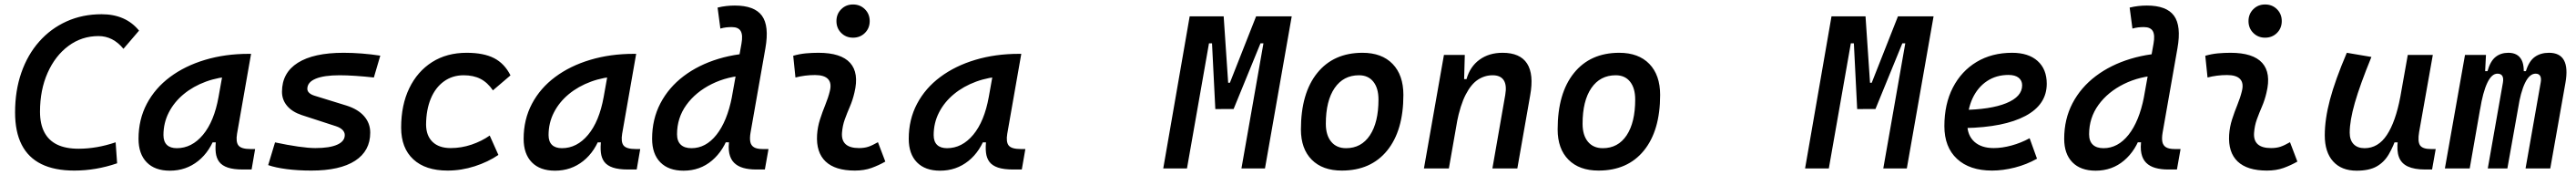

<svg xmlns="http://www.w3.org/2000/svg" viewBox="-20 -768 11759 798"><path d="M319.3 9.8Q229 9.8 168.9 -19.8Q108.9 -49.3 78.9 -108.2Q48.8 -167 48.8 -255.4Q48.8 -354.5 77.4 -436.5Q106 -518.6 158.7 -578.1Q211.4 -637.7 283.9 -670.4Q356.4 -703.1 443.8 -703.1Q553.7 -703.1 614.7 -628.4L543.5 -545.4Q495.6 -603.5 429.7 -603.5Q353 -603.5 292.5 -558.6Q231.9 -513.7 197.3 -435.8Q162.6 -357.9 162.6 -258.8Q162.6 -202.6 182.4 -165Q202.1 -127.4 241 -108.6Q279.8 -89.8 338.4 -89.8Q421.4 -89.8 507.8 -119.1L514.6 -23.4Q418 9.8 319.3 9.8Z M755.4 10.3Q687 10.3 649.7 -27.8Q612.3 -65.9 612.3 -135.3Q612.3 -223.1 650.1 -294.7Q688 -366.2 756.3 -417Q824.7 -467.8 916.3 -495.1Q1007.8 -522.5 1115.2 -522.5H1126L1062 -158.2Q1055.7 -120.6 1068.6 -104.5Q1081.5 -88.4 1123.5 -88.4H1144.5L1128.4 4.9H1088.4Q1045.9 4.9 1019.8 -3.9Q993.7 -12.7 980.7 -29.8Q967.8 -46.9 964.8 -72.3Q961.9 -97.7 966.3 -131.3L995.6 -118.7H939L966.3 -158.2Q939.9 -78.1 884.5 -33.9Q829.1 10.3 755.4 10.3ZM787.1 -92.3Q855.5 -92.3 906.5 -153.3Q957.5 -214.4 977.5 -325.7L1002.9 -467.3L1044.4 -419.9Q978 -417 919.9 -395.8Q861.8 -374.5 818.4 -338.6Q774.9 -302.7 750.5 -255.1Q726.1 -207.5 726.1 -151.9Q726.1 -122.6 741.7 -107.4Q757.3 -92.3 787.1 -92.3Z M1401.4 9.8Q1339.8 9.8 1288.8 3.2Q1237.8 -3.4 1204.1 -15.1L1235.4 -118.7Q1293.5 -106.4 1341.1 -99.6Q1388.7 -92.8 1419.4 -92.8Q1484.4 -92.8 1519 -108.2Q1553.7 -123.5 1553.7 -152.3Q1553.7 -165 1543.5 -175.5Q1533.2 -186 1513.7 -192.4L1357.4 -243.2Q1313.5 -257.8 1290.3 -285.4Q1267.1 -313 1267.1 -349.6Q1267.1 -436 1339.4 -481.7Q1411.6 -527.3 1547.9 -527.3Q1588.9 -527.3 1632.1 -523.9Q1675.3 -520.5 1715.8 -514.2L1686.5 -414.6Q1642.6 -419.4 1602.1 -422.1Q1561.5 -424.8 1530.3 -424.8Q1458.5 -424.8 1420.7 -408.9Q1382.8 -393.1 1382.8 -362.8Q1382.8 -352.5 1391.4 -344.5Q1399.9 -336.4 1416 -331.5L1561.5 -286.6Q1614.3 -270 1642.1 -238Q1669.9 -206.1 1669.9 -163.1Q1669.9 -79.6 1600.8 -34.9Q1531.7 9.8 1401.4 9.8Z M2037.1 -92.8Q2085.9 -92.8 2132.6 -108.6Q2179.2 -124.5 2215.3 -149.9L2254.9 -61.5Q2207.5 -29.3 2146.7 -9.8Q2085.9 9.8 2022.9 9.8Q1921.9 9.8 1866.5 -41.5Q1811 -92.8 1811 -186Q1811 -289.1 1848.1 -365.7Q1885.3 -442.4 1952.4 -484.9Q2019.5 -527.3 2109.9 -527.3Q2187.5 -527.3 2235.1 -502.9Q2282.7 -478.5 2310.1 -424.3L2230 -356Q2205.1 -392.1 2173.1 -408.4Q2141.1 -424.8 2096.2 -424.8Q2044.9 -424.8 2006.1 -396.7Q1967.3 -368.7 1946.3 -318.1Q1925.3 -267.6 1924.8 -199.7Q1925.3 -148.9 1954.6 -120.8Q1983.9 -92.8 2037.1 -92.8Z M2513.2 10.3Q2444.8 10.3 2407.5 -27.8Q2370.1 -65.9 2370.1 -135.3Q2370.1 -223.1 2408 -294.7Q2445.8 -366.2 2514.2 -417Q2582.5 -467.8 2674.1 -495.1Q2765.6 -522.5 2873 -522.5H2883.8L2819.8 -158.2Q2813.5 -120.6 2826.4 -104.5Q2839.4 -88.4 2881.3 -88.4H2902.3L2886.2 4.9H2846.2Q2803.7 4.9 2777.6 -3.9Q2751.5 -12.7 2738.5 -29.8Q2725.6 -46.9 2722.7 -72.3Q2719.7 -97.7 2724.1 -131.3L2753.4 -118.7H2696.8L2724.1 -158.2Q2697.8 -78.1 2642.3 -33.9Q2586.9 10.3 2513.2 10.3ZM2544.9 -92.3Q2613.3 -92.3 2664.3 -153.3Q2715.3 -214.4 2735.4 -325.7L2760.7 -467.3L2802.2 -419.9Q2735.8 -417 2677.7 -395.8Q2619.6 -374.5 2576.2 -338.6Q2532.7 -302.7 2508.3 -255.1Q2483.9 -207.5 2483.9 -151.9Q2483.9 -122.6 2499.5 -107.4Q2515.1 -92.3 2544.9 -92.3Z M3100.1 10.3Q3031.7 10.3 2994.1 -27.8Q2956.5 -65.9 2956.5 -135.3Q2956.5 -224.6 2994.4 -296.9Q3032.2 -369.1 3100.3 -420.7Q3168.5 -472.2 3259.8 -499.8Q3351.1 -527.3 3458 -527.3H3466.8L3391.6 -424.8Q3301.8 -420.9 3228.8 -384.8Q3155.8 -348.6 3113 -289.6Q3070.3 -230.5 3070.3 -155.8Q3070.3 -124.5 3087.2 -108.4Q3104 -92.3 3136.2 -92.3Q3201.7 -92.3 3250.2 -153.3Q3298.8 -214.4 3320.8 -325.7L3315.9 -119.1H3259.3L3309.1 -161.1Q3284.7 -82.5 3230 -36.1Q3175.3 10.3 3100.1 10.3ZM3431.2 4.9Q3397.9 4.9 3372.3 -2.4Q3346.7 -9.8 3330.6 -25.9Q3314.5 -42 3308.8 -68.8Q3303.2 -95.7 3309.6 -135.3L3316.4 -302.2L3364.3 -568.4Q3371.6 -608.4 3360.8 -626.5Q3350.1 -644.5 3320.3 -644.5Q3307.1 -644.5 3294.4 -643.1Q3281.7 -641.6 3268.1 -637.7L3255.4 -733.4Q3275.4 -738.3 3294.9 -740.5Q3314.5 -742.7 3334 -742.7Q3423.8 -742.7 3457.8 -696.3Q3491.7 -649.9 3473.6 -547.9L3405.8 -163.1Q3401.4 -137.2 3404.8 -120.8Q3408.2 -104.5 3421.6 -96.4Q3435.1 -88.4 3460.9 -88.4H3487.8L3471.2 4.9Z M3873.5 -596.2Q3841.3 -596.2 3819.6 -617.9Q3797.9 -639.6 3797.9 -671.9Q3797.9 -704.1 3819.6 -725.8Q3841.3 -747.6 3873.5 -747.6Q3906.2 -747.6 3928 -725.8Q3949.7 -704.1 3949.7 -671.9Q3949.7 -639.6 3928 -617.9Q3906.2 -596.2 3873.5 -596.2ZM3987.3 -119.6 4021 -31.2Q3991.2 -14.2 3958 -2.2Q3924.8 9.8 3881.8 9.8Q3792 9.8 3748.3 -31.7Q3704.6 -73.2 3709.5 -153.3Q3711.9 -189.5 3722.9 -223.6Q3733.9 -257.8 3747.1 -290Q3760.3 -322.3 3767.6 -352.1Q3776.9 -388.7 3759.8 -407.2Q3742.7 -425.8 3700.2 -425.8Q3653.8 -425.8 3610.8 -414.6L3600.6 -513.7Q3629.4 -522 3658.2 -524.7Q3687 -527.3 3715.8 -527.3Q3818.8 -527.3 3860.4 -481.2Q3901.9 -435.1 3879.9 -345.2Q3872.1 -311.5 3859.4 -282.2Q3846.7 -252.9 3836.2 -224.1Q3825.7 -195.3 3823.2 -162.1Q3818.4 -92.8 3900.9 -92.8Q3925.3 -92.8 3943.6 -98.9Q3961.9 -105 3987.3 -119.6Z M4271 10.3Q4202.6 10.3 4165.3 -27.8Q4127.9 -65.9 4127.9 -135.3Q4127.9 -223.1 4165.8 -294.7Q4203.6 -366.2 4272 -417Q4340.3 -467.8 4431.9 -495.1Q4523.4 -522.5 4630.9 -522.5H4641.6L4577.6 -158.2Q4571.3 -120.6 4584.2 -104.5Q4597.2 -88.4 4639.2 -88.4H4660.2L4644 4.9H4604Q4561.5 4.9 4535.4 -3.9Q4509.3 -12.7 4496.3 -29.8Q4483.4 -46.9 4480.5 -72.3Q4477.5 -97.7 4481.9 -131.3L4511.2 -118.7H4454.6L4481.9 -158.2Q4455.6 -78.1 4400.1 -33.9Q4344.7 10.3 4271 10.3ZM4302.7 -92.3Q4371.1 -92.3 4422.1 -153.3Q4473.1 -214.4 4493.2 -325.7L4518.6 -467.3L4560.1 -419.9Q4493.7 -417 4435.5 -395.8Q4377.4 -374.5 4334 -338.6Q4290.5 -302.7 4266.1 -255.1Q4241.7 -207.5 4241.7 -151.9Q4241.7 -122.6 4257.3 -107.4Q4272.9 -92.3 4302.7 -92.3Z M5550.3 -271 5587.9 -390.6H5593.8L5713.4 -693.4H5784.7L5763.2 -570.3H5733.4L5610.8 -271ZM5289.6 0 5410.2 -693.4H5520L5397.9 0ZM5527.3 -270.5 5512.2 -570.3H5482.4L5503.9 -693.4H5565.4L5585.9 -390.6H5589.8L5576.7 -271ZM5646.5 0 5768.6 -693.4H5876L5753.9 0Z M6104.5 9.8Q6016.6 9.8 5967.3 -39.8Q5918 -89.4 5918 -177.7Q5918 -342.8 5992.4 -435.1Q6066.9 -527.3 6199.2 -527.3Q6287.1 -527.3 6336.4 -476.6Q6385.7 -425.8 6385.7 -335Q6385.7 -172.4 6311.5 -81.3Q6237.3 9.8 6104.5 9.8ZM6124 -92.3Q6193.8 -92.3 6232.9 -151.1Q6272 -210 6272 -314Q6272 -366.2 6248.5 -395.5Q6225.1 -424.8 6183.1 -424.8Q6111.8 -424.8 6071.8 -366.5Q6031.7 -308.1 6031.7 -203.6Q6031.7 -151.4 6056.2 -121.8Q6080.6 -92.3 6124 -92.3Z M6479.5 0 6570.8 -517.6H6666L6662.6 -394L6593.3 0ZM6792 0 6850.6 -335Q6858.4 -379.4 6843.8 -402.1Q6829.1 -424.8 6793 -424.8Q6756.8 -424.8 6725.8 -404.5Q6694.8 -384.3 6670.2 -336.7Q6645.5 -289.1 6629.4 -208L6653.8 -407.2H6673.8Q6689.9 -464.4 6733.2 -495.8Q6776.4 -527.3 6838.4 -527.3Q6918.5 -527.3 6950.2 -478.3Q6981.9 -429.2 6964.4 -333L6905.8 0Z M7276.4 9.8Q7188.5 9.8 7139.2 -39.8Q7089.8 -89.4 7089.8 -177.7Q7089.8 -342.8 7164.3 -435.1Q7238.8 -527.3 7371.1 -527.3Q7459 -527.3 7508.3 -476.6Q7557.6 -425.8 7557.6 -335Q7557.6 -172.4 7483.4 -81.3Q7409.2 9.8 7276.4 9.8ZM7295.9 -92.3Q7365.7 -92.3 7404.8 -151.1Q7443.8 -210 7443.8 -314Q7443.8 -366.2 7420.4 -395.5Q7397 -424.8 7355 -424.8Q7283.7 -424.8 7243.7 -366.5Q7203.6 -308.1 7203.6 -203.6Q7203.6 -151.4 7228 -121.8Q7252.4 -92.3 7295.9 -92.3Z M8480 -271 8517.6 -390.6H8523.4L8643.1 -693.4H8714.4L8692.9 -570.3H8663.1L8540.5 -271ZM8219.2 0 8339.8 -693.4H8449.7L8327.6 0ZM8457 -270.5 8441.9 -570.3H8412.1L8433.6 -693.4H8495.1L8515.6 -390.6H8519.5L8506.3 -271ZM8576.2 0 8698.2 -693.4H8805.7L8683.6 0Z M9080.1 -92.8Q9118.2 -92.8 9161.4 -104.5Q9204.6 -116.2 9244.1 -137.7L9277.8 -44.4Q9230.5 -17.6 9176.3 -3.9Q9122.1 9.8 9072.8 9.8Q8970.2 9.8 8912.6 -43.7Q8855 -97.2 8855 -192.9Q8855 -293.5 8893.8 -368.7Q8932.6 -443.8 9002.2 -485.6Q9071.8 -527.3 9164.1 -527.3Q9238.8 -527.3 9280.5 -490Q9322.3 -452.6 9322.3 -386.2Q9322.3 -291 9224.9 -239.3Q9127.4 -187.5 8948.7 -184.1L8935.5 -266.6Q9065.4 -268.1 9137.7 -297.6Q9210 -327.1 9210 -378.9Q9210 -400.9 9193.8 -413.6Q9177.7 -426.3 9147.5 -426.3Q9091.8 -426.3 9049.6 -398.2Q9007.3 -370.1 8983.6 -319.6Q8960 -269 8959.5 -201.7Q8960 -150.4 8991.9 -121.6Q9023.9 -92.8 9080.1 -92.8Z M9545.4 10.3Q9477.1 10.3 9439.5 -27.8Q9401.9 -65.9 9401.9 -135.3Q9401.9 -224.6 9439.7 -296.9Q9477.5 -369.1 9545.7 -420.7Q9613.8 -472.2 9705.1 -499.8Q9796.4 -527.3 9903.3 -527.3H9912.1L9836.9 -424.8Q9747.1 -420.9 9674.1 -384.8Q9601.1 -348.6 9558.3 -289.6Q9515.6 -230.5 9515.6 -155.8Q9515.6 -124.5 9532.5 -108.4Q9549.3 -92.3 9581.5 -92.3Q9647 -92.3 9695.6 -153.3Q9744.1 -214.4 9766.1 -325.7L9761.2 -119.1H9704.6L9754.4 -161.1Q9730 -82.5 9675.3 -36.1Q9620.6 10.3 9545.4 10.3ZM9876.5 4.9Q9843.3 4.9 9817.6 -2.4Q9792 -9.8 9775.9 -25.9Q9759.8 -42 9754.2 -68.8Q9748.5 -95.7 9754.9 -135.3L9761.7 -302.2L9809.6 -568.4Q9816.9 -608.4 9806.2 -626.5Q9795.4 -644.5 9765.6 -644.5Q9752.4 -644.5 9739.7 -643.1Q9727.1 -641.6 9713.4 -637.7L9700.7 -733.4Q9720.7 -738.3 9740.2 -740.5Q9759.8 -742.7 9779.3 -742.7Q9869.1 -742.7 9903.1 -696.3Q9937 -649.9 9918.9 -547.9L9851.1 -163.1Q9846.7 -137.2 9850.1 -120.8Q9853.5 -104.5 9866.9 -96.4Q9880.4 -88.4 9906.2 -88.4H9933.1L9916.5 4.9Z M10318.8 -596.2Q10286.6 -596.2 10264.9 -617.9Q10243.2 -639.6 10243.2 -671.9Q10243.2 -704.1 10264.9 -725.8Q10286.6 -747.6 10318.8 -747.6Q10351.6 -747.6 10373.3 -725.8Q10395 -704.1 10395 -671.9Q10395 -639.6 10373.3 -617.9Q10351.6 -596.2 10318.8 -596.2ZM10432.6 -119.6 10466.3 -31.2Q10436.5 -14.2 10403.3 -2.2Q10370.1 9.8 10327.1 9.8Q10237.3 9.8 10193.6 -31.7Q10149.9 -73.2 10154.8 -153.3Q10157.2 -189.5 10168.2 -223.6Q10179.2 -257.8 10192.4 -290Q10205.6 -322.3 10212.9 -352.1Q10222.2 -388.7 10205.1 -407.2Q10188 -425.8 10145.5 -425.8Q10099.1 -425.8 10056.2 -414.6L10045.9 -513.7Q10074.7 -522 10103.5 -524.7Q10132.3 -527.3 10161.1 -527.3Q10264.2 -527.3 10305.7 -481.2Q10347.2 -435.1 10325.2 -345.2Q10317.4 -311.5 10304.7 -282.2Q10292 -252.9 10281.5 -224.1Q10271 -195.3 10268.6 -162.1Q10263.7 -92.8 10346.2 -92.8Q10370.6 -92.8 10388.9 -98.9Q10407.2 -105 10432.6 -119.6Z M10736.8 10.3Q10667.5 10.3 10629.4 -32Q10591.3 -74.2 10591.3 -150.9Q10591.3 -224.6 10615 -313.7Q10638.7 -402.8 10691.9 -527.3L10804.2 -508.3Q10752 -380.9 10728.5 -299.1Q10705.1 -217.3 10705.1 -163.1Q10705.1 -129.4 10722.9 -110.8Q10740.7 -92.3 10772.9 -92.3Q10835 -92.3 10874.8 -152.6Q10914.6 -212.9 10936 -325.7L10928.2 -118.7H10896L10921.4 -150.4Q10904.8 -101.1 10883.8 -64.9Q10862.8 -28.8 10828.6 -9.3Q10794.4 10.3 10736.8 10.3ZM11049.3 4.9Q11000 4.9 10970.2 -9Q10940.4 -22.9 10929.7 -52.2Q10918.9 -81.5 10924.8 -127.4L10919.9 -234.9L10970.2 -517.6H11084.5L11022 -166Q11014.6 -122.6 11026.1 -105.5Q11037.6 -88.4 11075.7 -88.4H11097.7L11081.1 4.9Z M11327.1 -517.6 11320.3 -384.3 11252.9 0H11139.6L11231.4 -517.6ZM11335.4 0 11404.3 -390.6Q11411.6 -432.1 11379.4 -432.1Q11353 -432.1 11333 -389.9Q11313 -347.7 11300.3 -269L11307.6 -443.4H11334Q11346.7 -488.8 11370.6 -508.1Q11394.5 -527.3 11429.2 -527.3Q11472.7 -527.3 11489.7 -494.6Q11506.8 -461.9 11494.6 -390.6L11424.8 0ZM11689.9 -390.6 11620.6 0H11507.8L11576.7 -390.6Q11580.6 -410.6 11574.7 -421.4Q11568.8 -432.1 11553.7 -432.1Q11525.9 -432.1 11505.4 -389.9Q11484.9 -347.7 11472.7 -269L11477.1 -443.4H11509.3Q11523.4 -489.3 11549.8 -508.3Q11576.2 -527.3 11614.7 -527.3Q11713.9 -527.3 11689.9 -390.6Z"/></svg>

Font: Cascadia Mono Medium
Style: Italic
Weight: 500
Italic angle: -10°
Monospace: yes
Designer: Aaron Bell
Foundry: Saja Typeworks
Version: Version 2407.024